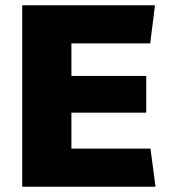

<svg xmlns="http://www.w3.org/2000/svg" viewBox="-20 -706 639 726"><path d="M64 0V-686H566L548 -542H250V-419H533V-280H250V-144H549L568 0Z"/></svg>

Font: Chivo Medium ExtraBold
Style: Regular
Weight: 800
Version: Version 2.002